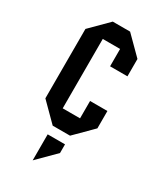

<svg xmlns="http://www.w3.org/2000/svg" viewBox="-172 -566 677 799"><g transform="rotate(30 166.5 -166.5)"><path d="M208.3 -83.3V-166.7H291.7V-83.3L208.3 0H125L41.7 -83.3V-416.7L125 -500H208.3L291.7 -416.7V-333.3H208.3V-416.7H125V-83.3ZM125 41.7H208.3V83.3L125 166.7Z"/></g></svg>

Font: Yulong
Style: Regular
Weight: 400
Designer: GGBotNet
Foundry: f0n7.com
Version: 1.00